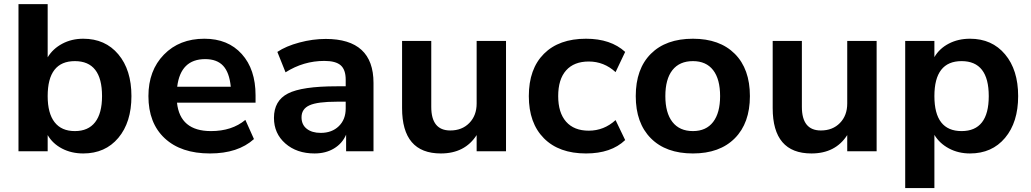

<svg xmlns="http://www.w3.org/2000/svg" viewBox="-20 -739 5035 938"><path d="M386.7 10.7Q329.1 10.7 283.2 -13.2Q237.3 -37.1 212.9 -79.1V0H70.3V-718.8H212.9V-459Q238.3 -501 284.2 -525.4Q330.1 -549.8 386.7 -549.8Q494.1 -549.8 558.1 -473.6Q622.1 -397.5 622.1 -269.5Q622.1 -141.6 558.1 -65.4Q494.1 10.7 386.7 10.7ZM212.9 -269.5Q212.9 -185.5 246.6 -142.1Q280.3 -98.6 345.7 -98.6Q411.1 -98.6 444.8 -142.1Q478.5 -185.5 478.5 -269.5Q478.5 -440.4 345.7 -440.4Q212.9 -440.4 212.9 -269.5Z M1005.9 10.7Q864.3 10.7 784.7 -63.5Q705.1 -137.7 705.1 -269.5Q705.1 -394.5 780.8 -472.2Q856.4 -549.8 978.5 -549.8Q1093.8 -549.8 1161.1 -475.1Q1228.5 -400.4 1228.5 -273.4V-237.3H844.7Q859.4 -98.6 1010.7 -98.6Q1113.3 -98.6 1178.7 -153.3L1220.7 -59.6Q1142.6 10.7 1005.9 10.7ZM845.7 -315.4H1107.4Q1100.6 -384.8 1070.3 -417.5Q1040 -450.2 982.4 -450.2Q862.3 -450.2 845.7 -315.4Z M1516.6 10.7Q1429.7 10.7 1374 -38.1Q1318.4 -86.9 1318.4 -163.1Q1318.4 -247.1 1386.7 -282.2Q1455.1 -317.4 1625 -317.4H1668.9V-349.6Q1668.9 -398.4 1644.5 -419.9Q1620.1 -441.4 1564.5 -441.4Q1462.9 -441.4 1375 -385.7L1335 -485.4Q1377 -513.7 1442.4 -531.2Q1507.8 -548.8 1571.3 -548.8Q1804.7 -548.8 1804.7 -334V0H1670.9V-81.1Q1652.3 -38.1 1611.8 -13.7Q1571.3 10.7 1516.6 10.7ZM1453.1 -166Q1453.1 -129.9 1478.5 -109.9Q1503.9 -89.8 1546.9 -89.8Q1601.6 -89.8 1635.3 -122.6Q1668.9 -155.3 1668.9 -209V-242.2H1626Q1531.2 -242.2 1492.2 -224.6Q1453.1 -207 1453.1 -166Z M2452.1 -539.1V0H2308.6V-79.1Q2251 10.7 2133.8 10.7Q1944.3 10.7 1944.3 -210.9V-539.1H2086.9V-216.8Q2086.9 -101.6 2179.7 -101.6Q2237.3 -101.6 2272.9 -138.2Q2308.6 -174.8 2308.6 -233.4V-539.1Z M2842.8 10.7Q2710.9 10.7 2637.2 -63.5Q2563.5 -137.7 2563.5 -269.5Q2563.5 -402.3 2637.2 -476.1Q2710.9 -549.8 2842.8 -549.8Q2963.9 -549.8 3034.2 -485.4L2987.3 -386.7Q2930.7 -438.5 2856.4 -438.5Q2784.2 -438.5 2745.6 -395Q2707 -351.6 2707 -269.5Q2707 -188.5 2745.6 -144.5Q2784.2 -100.6 2856.4 -100.6Q2930.7 -100.6 2987.3 -152.3L3034.2 -54.7Q2965.8 10.7 2842.8 10.7Z M3365.2 10.7Q3233.4 10.7 3159.7 -63.5Q3085.9 -137.7 3085.9 -269.5Q3085.9 -402.3 3159.7 -476.1Q3233.4 -549.8 3365.2 -549.8Q3496.1 -549.8 3569.8 -476.1Q3643.6 -402.3 3643.6 -269.5Q3643.6 -137.7 3569.8 -63.5Q3496.1 10.7 3365.2 10.7ZM3230.5 -269.5Q3230.5 -187.5 3265.1 -143.1Q3299.8 -98.6 3365.2 -98.6Q3429.7 -98.6 3463.9 -143.1Q3498 -187.5 3498 -269.5Q3498 -352.5 3463.9 -396.5Q3429.7 -440.4 3365.2 -440.4Q3299.8 -440.4 3265.1 -396.5Q3230.5 -352.5 3230.5 -269.5Z M4262.7 -539.1V0H4119.1V-79.1Q4061.5 10.7 3944.3 10.7Q3754.9 10.7 3754.9 -210.9V-539.1H3897.5V-216.8Q3897.5 -101.6 3990.2 -101.6Q4047.9 -101.6 4083.5 -138.2Q4119.1 -174.8 4119.1 -233.4V-539.1Z M4718.8 -549.8Q4826.2 -549.8 4890.1 -473.6Q4954.1 -397.5 4954.1 -269.5Q4954.1 -141.6 4890.1 -65.4Q4826.2 10.7 4718.8 10.7Q4662.1 10.7 4616.2 -13.7Q4570.3 -38.1 4544.9 -80.1V179.7H4402.3V-539.1H4544.9V-460Q4569.3 -502 4615.2 -525.9Q4661.1 -549.8 4718.8 -549.8ZM4677.7 -440.4Q4544.9 -440.4 4544.9 -269.5Q4544.9 -98.6 4677.7 -98.6Q4810.5 -98.6 4810.5 -269.5Q4810.5 -440.4 4677.7 -440.4Z"/></svg>

Font: Min Sans Bold
Style: Regular
Weight: 700
Designer: Jinseong-Kim, NotoSansCJK, Nunito
Foundry: Jinseong-Kim
Version: Version 1.400;Glyphs 3.1.2 (3151)